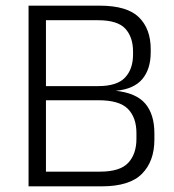

<svg xmlns="http://www.w3.org/2000/svg" viewBox="-20 -659 614 679"><path d="M339.5 0H122V-52H334Q404.5 -52 433.5 -83.2Q462.5 -114.5 462.5 -168V-188.5Q462.5 -243 432.5 -273.8Q402.5 -304.5 328 -304.5H123.5V-354.5H327.5Q393.5 -354.5 422 -384.5Q450.5 -414.5 450.5 -466.5V-476.5Q450.5 -528 423 -557.8Q395.5 -587.5 326.5 -587.5H121V-639H332Q429.5 -639 471.2 -598Q513 -557 513 -485V-474.5Q513 -414.5 483.2 -379.2Q453.5 -344 390 -338H388.5Q461.5 -330.5 493.8 -292.5Q526 -254.5 526 -187.5V-165Q526 -89 482.2 -44.5Q438.5 0 339.5 0ZM142.5 0H81V-639H142.5Z"/></svg>

Font: Anek Malayalam Light
Style: Regular
Weight: 300
Version: Version 1.003